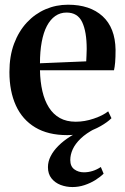

<svg xmlns="http://www.w3.org/2000/svg" viewBox="-20 -548 516 795"><path d="M258.5 11.5Q179 11.5 125.8 -20.5Q72.5 -52.5 45.8 -111.2Q19 -170 19 -249.5Q19 -315.5 38.2 -367Q57.5 -418.5 91.2 -454.8Q125 -491 168.8 -509.8Q212.5 -528.5 261.5 -528.5Q352.5 -528.5 404.8 -480.8Q457 -433 458.5 -342Q458.5 -310.5 456.8 -290.2Q455 -270 452 -257H145.5Q146.5 -209.5 155.5 -170.5Q164.5 -131.5 182.5 -103Q200.5 -74.5 228 -59.2Q255.5 -44 293.5 -44Q330.5 -44 368.2 -56.8Q406 -69.5 428 -87L441.5 -58.5Q425 -42 396.5 -25.8Q368 -9.5 332.2 1Q296.5 11.5 258.5 11.5ZM145.5 -286 337 -294Q338 -307 338.2 -319.5Q338.5 -332 339 -345Q339 -417 320.2 -456.5Q301.5 -496 255.5 -496Q229.5 -496 209 -481.8Q188.5 -467.5 174.2 -440.5Q160 -413.5 152.8 -374.5Q145.5 -335.5 145.5 -286ZM280 226.5Q254.5 226.5 231.2 217.8Q208 209 193.2 190.5Q178.5 172 178.5 144Q178.5 121 189.8 98.8Q201 76.5 221.8 55.8Q242.5 35 271.5 16.8Q300.5 -1.5 335 -15.5L352.5 -19.5L374 -15.5Q336.5 4 314 25.8Q291.5 47.5 281.2 70Q271 92.5 271 114.5Q271 141 287.8 153.2Q304.5 165.5 327.5 165.5Q345.5 165.5 363.2 160Q381 154.5 397.5 143.5L409 171Q395 185 374.5 197.8Q354 210.5 329.8 218.5Q305.5 226.5 280 226.5Z"/></svg>

Font: Merriweather 120pt SemiBold
Style: Regular
Weight: 600
Version: Version 2.100